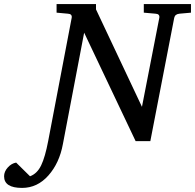

<svg xmlns="http://www.w3.org/2000/svg" viewBox="-122 -691 955 940"><path d="M290 -531 186 14Q169 107 115 168Q61 229 -14 229Q-102 229 -102 172Q-102 149 -84 129Q-66 109 -43 105L25 172Q60 159 79.5 118.5Q99 78 114 -1L229 -604Q232 -623 210 -624L155 -629V-671H348V-645L573 -168L658 -604Q661 -623 639 -624L582 -629V-671H813V-629L757 -624Q735 -622 731 -604L614 0H542Z"/></svg>

Font: Veleka
Style: Italic
Weight: 400
Italic angle: -12°
Designer: Stefan Peev, Context Ltd, 2016; SIL International, 1997-2014.
Foundry: Stefan Peev, Context Ltd, 2016
Version: Version 1.000